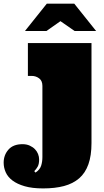

<svg xmlns="http://www.w3.org/2000/svg" viewBox="-134 -776 575 1060"><path d="M100.1 -301.8Q100.1 -330.1 82 -343.5Q64 -356.9 41 -356.9H20V-538.1H371.1V14.2Q371.1 83 354 131.1Q336.9 179.2 303 208.5Q269 237.8 219.5 251Q169.9 264.2 104 264.2Q43.9 264.2 2.4 252.2Q-39.1 240.2 -64.9 220.7Q-90.8 201.2 -102.3 175.5Q-113.8 149.9 -113.8 122.1Q-113.8 80.1 -87.4 50Q-61 20 -9.8 20Q13.2 20 30.5 28.1Q47.9 36.1 59.3 48.1Q70.8 60.1 76.4 75Q82 89.8 82 104Q82 129.9 74 144Q65.9 158.2 55.2 168.9L62 176.8Q85.9 161.1 93 139.2Q100.1 117.2 100.1 90.8ZM124.5 -755.9H275.9L396.5 -605H277.8L199.7 -659.2L122.6 -605H3.9Z"/></svg>

Font: Ultra
Style: Regular
Weight: 400
Designer: Astigmatic (AOETI)
Foundry: Astigmatic (AOETI)
Version: Version 1.000